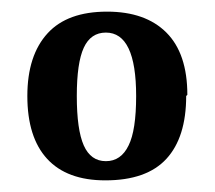

<svg xmlns="http://www.w3.org/2000/svg" viewBox="-20 -684 370 330"><path d="M302 -521 300 -519Q300 -448 266 -411Q232 -374 161 -374Q95 -374 61 -411Q27 -448 27 -519Q27 -589 62 -627Q96 -664 164 -664Q230 -664 266 -628Q302 -592 302 -521ZM214 -519Q214 -628 162 -628Q136 -628 124 -602Q112 -576 112 -519Q112 -461 124 -434Q136 -407 162 -407Q188 -407 201 -434Q214 -460 214 -519Z"/></svg>

Font: Libra Serif Modern
Style: Bold
Weight: 700
Designer: Stefan Peev, Context Ltd
Foundry: Ascender Corporation
Version: Version 1.000